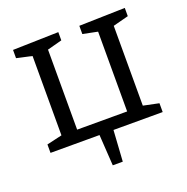

<svg xmlns="http://www.w3.org/2000/svg" viewBox="-124 -646 894 920"><g transform="rotate(-20 323.0 -186.5)"><path d="M297 158 286 -14 302 0H37V-43L132 -65L115 -39V-487L136 -461L37 -483V-525L270 -531V-489L176 -464L195 -488V-37L173 -61H473L450 -37V-487L464 -465L375 -483V-525L609 -531V-489L513 -464L530 -488V-39L513 -65L609 -45V0H344L359 -14L348 158Z"/></g></svg>

Font: Pack4
Style: Regular
Weight: 400
Version: Version 2.002